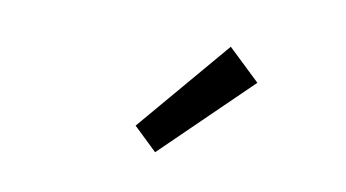

<svg xmlns="http://www.w3.org/2000/svg" viewBox="-39 -946 683 379"><g transform="rotate(10 303.0 -756.5)"><path d="M287 -641 240 -686 398 -872 462 -811Z"/></g></svg>

Font: Source Han Sans SC
Style: Regular
Weight: 400
Designer: Ryoko NISHIZUKA 西塚涼子 (kana, bopomofo & ideographs); Paul D. Hunt (Latin, Greek & Cyrillic); Sandoll Communications 산돌커뮤니
Foundry: Adobe
Version: Version 2.002;hotconv 1.0.116;makeotfexe 2.5.65601; ttfautoh